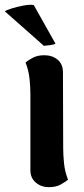

<svg xmlns="http://www.w3.org/2000/svg" viewBox="-53 -761 347 796"><path d="M209 -146Q209 -118 212.5 -83.5Q216 -49 229 -16Q220 -8 199.5 3.5Q179 15 150 15Q118 15 95.5 -4Q73 -23 73 -56V-371Q73 -400 69.5 -434Q66 -468 53 -502Q62 -510 82 -521Q102 -532 130 -532Q164 -532 186 -513.5Q208 -495 208 -461ZM-33 -714Q-27 -719 -4.5 -726Q18 -733 44.5 -738Q71 -743 87 -740L177 -580Q171 -576 156 -574Q141 -572 129 -571Z"/></svg>

Font: Arima Thin
Style: Regular
Weight: 100
Designer: Joana Correia and Natanael Gama
Foundry: NDISCOVER
Version: Version 1.101;gftools[0.9.23]